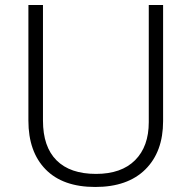

<svg xmlns="http://www.w3.org/2000/svg" viewBox="-20 -734 762 764"><path d="M629 -252Q629 -130 558.5 -60Q488 10 359 10Q230 10 161.5 -60Q93 -130 93 -254V-714H151V-254Q151 -150 205 -96Q259 -42 362 -42Q463 -42 517.5 -96.5Q572 -151 572 -248V-714H629Z"/></svg>

Font: Noto Sans Thai Looped Light
Style: Regular
Weight: 300
Designer: Sasikarn Vongin, Ben Mitchell
Foundry: The Fontpad Ltd
Version: Version 1.001; ttfautohint (v1.8.4.7-5d5b)